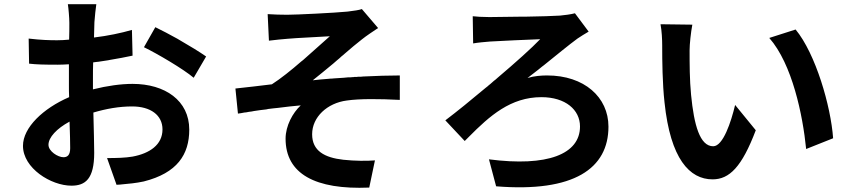

<svg xmlns="http://www.w3.org/2000/svg" viewBox="-20 -831 4040 911"><path d="M427 -106C427 -140 425 -218 423 -297C484 -315 545 -326 607 -326C694 -326 751 -285 751 -217C751 -144 690 -103 609 -88C574 -82 533 -81 488 -81L533 46C538 45 543 45 548 45L557 44C590 41 625 38 662 30C821 -10 878 -98 878 -216C878 -354 763 -433 609 -433C554 -433 489 -424 421 -407V-459C421 -484 421 -510 422 -535C427 -536 432 -536 437 -537L447 -538C463 -540 478 -543 493 -545L503 -547C540 -553 576 -560 609 -567L606 -689C554 -674 492 -661 426 -653C427 -678 427 -704 428 -726C430 -752 434 -793 437 -811H302C305 -793 309 -745 309 -724V-714C309 -697 309 -672 308 -643C288 -641 269 -640 251 -640C215 -640 175 -641 116 -648L118 -529C152 -525 188 -524 255 -524C271 -524 288 -525 307 -526V-427C307 -408 307 -389 308 -370C185 -317 89 -226 89 -139C89 -33 222 50 319 50C385 50 427 18 427 -106ZM958 -563C928 -584 881 -613 832 -641L822 -647C786 -667 748 -687 717 -702L663 -607C725 -577 851 -503 899 -462L958 -563ZM210 -144C210 -179 249 -221 310 -254C312 -200 313 -153 313 -128C313 -94 299 -85 281 -85C255 -85 210 -113 210 -144Z M1732 59 1759 -70C1721 -67 1665 -67 1609 -73C1520 -83 1461 -115 1461 -194C1461 -276 1533 -342 1625 -354C1686 -363 1781 -362 1877 -357V-473C1824 -473 1765 -471 1703 -468L1693 -467H1678C1676 -466 1674 -466 1672 -466H1662C1659 -465 1655 -465 1652 -465L1641 -464H1631C1628 -464 1624 -463 1621 -463L1610 -462C1595 -461 1579 -460 1564 -459L1554 -458C1552 -458 1550 -458 1549 -458L1538 -457C1513 -455 1488 -453 1464 -450C1493 -473 1527 -501 1562 -530L1570 -537L1578 -544C1582 -547 1586 -551 1590 -554L1602 -565C1603 -566 1604 -567 1606 -568L1614 -575C1643 -600 1671 -624 1697 -644C1718 -661 1753 -684 1774 -698L1697 -788C1683 -783 1661 -780 1629 -776C1568 -770 1386 -761 1343 -761C1309 -761 1282 -762 1250 -764L1256 -638C1288 -642 1319 -645 1344 -647C1385 -651 1504 -656 1545 -659C1514 -631 1467 -589 1418 -546L1409 -539C1362 -498 1312 -458 1270 -431C1217 -425 1150 -416 1097 -411L1109 -292C1119 -293 1129 -295 1139 -297L1149 -298C1157 -300 1165 -301 1174 -302L1184 -304C1204 -307 1224 -310 1244 -312L1253 -314C1262 -315 1270 -316 1278 -317L1288 -318L1298 -319C1336 -324 1372 -328 1407 -331C1369 -296 1335 -234 1335 -173C1335 -6 1476 70 1732 59Z M2867 -230C2867 -370 2752 -473 2576 -473C2551 -473 2516 -471 2483 -461C2492 -468 2500 -474 2509 -481L2518 -488C2529 -496 2541 -506 2552 -515L2560 -521C2621 -570 2679 -618 2720 -648C2734 -657 2755 -671 2773 -681L2708 -768C2689 -763 2660 -759 2637 -757C2607 -755 2543 -753 2478 -752H2459C2393 -751 2328 -750 2302 -750C2269 -750 2239 -752 2223 -754L2225 -625C2247 -629 2281 -632 2306 -634C2354 -637 2488 -643 2543 -645C2504 -604 2426 -534 2341 -462L2332 -454L2323 -447C2320 -444 2317 -442 2314 -439L2306 -432C2301 -428 2297 -425 2293 -421L2284 -414C2215 -356 2146 -300 2093 -260L2185 -162C2189 -166 2193 -170 2196 -173L2204 -181C2304 -282 2403 -370 2549 -370C2663 -370 2732 -310 2732 -231C2732 -99 2577 -39 2300 -75L2334 53C2704 83 2867 -32 2867 -230Z M3566 -213 3468 -333C3449 -253 3411 -137 3364 -137C3301 -137 3273 -237 3259 -381C3252 -453 3252 -528 3252 -593C3252 -621 3258 -678 3265 -714L3114 -716C3120 -685 3122 -643 3122 -615V-608C3122 -546 3123 -434 3133 -345C3161 -77 3252 20 3361 20C3441 20 3500 -39 3566 -213ZM3933 -175C3922 -328 3850 -576 3755 -691L3630 -651C3739 -527 3789 -285 3805 -124L3933 -175Z"/></svg>

Font: Glow Sans TC Normal
Style: Bold
Weight: 700
Designer: Ryoko NISHIZUKA (kana, bopomofo & ideographs); Paul D. Hunt (Latin, Greek & Cyrillic); Sandoll Communications, Soo-young
Version: Version 0.93